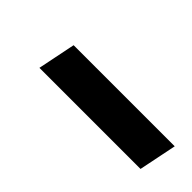

<svg xmlns="http://www.w3.org/2000/svg" viewBox="18 -969 564 564"><g transform="rotate(45 300.0 -687.0)"><path d="M124 -628 148 -746H568L544 -628Z"/></g></svg>

Font: Montserrat Thin Black
Style: Italic
Weight: 900
Italic angle: -11.3°
Version: Version 9.000